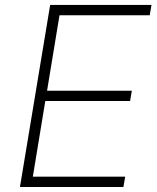

<svg xmlns="http://www.w3.org/2000/svg" viewBox="-20 -747 628 767"><path d="M59.7 0 180.4 -727.3H585.2L578.1 -686.1H217.7L168 -384.6H506.7L499.6 -343.4H160.9L111.2 -41.2H480.1L473 0Z"/></svg>

Font: Inter P Extra Light
Style: Italic
Weight: 200
Italic angle: 9.39999°
Designer: Rasmus Andersson
Foundry: rsms
Version: Version 3.018;git-588b23468